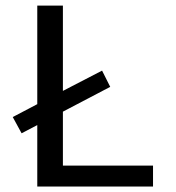

<svg xmlns="http://www.w3.org/2000/svg" viewBox="-20 -679 640 699"><path d="M115.7 0V-223.6L58.6 -193.8L26.4 -252.9L115.7 -299.8V-658.7H209V-348.1L351.6 -421.9L381.3 -362.8L209 -272.5V-76.2H537.1V0Z"/></svg>

Font: Liberation Mono
Style: Regular
Weight: 400
Monospace: yes
Designer: Steve Matteson
Foundry: Ascender Corporation
Version: Version 2.1.5